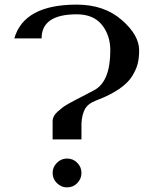

<svg xmlns="http://www.w3.org/2000/svg" viewBox="-20 -812 706 832"><path d="M333 -208H208V-209Q208 -209 208 -290Q209 -299.8 213.9 -309.1Q218.8 -318.4 229.5 -328.1Q240.2 -337.9 250.5 -345.7Q260.7 -353.5 279.8 -364.3Q298.8 -375 311.5 -381.3Q324.2 -387.7 349.6 -400.9Q375 -414.1 387.7 -420.9Q458 -458 458 -593.8Q458 -659.2 421.4 -704.6Q384.8 -750 312.5 -750Q160.2 -750 160.2 -645.5H42Q84 -792 312.5 -792Q430.7 -792 506.8 -726.1Q583 -660.2 583 -593.8Q583 -562.5 577.1 -537.6Q571.3 -512.7 553.2 -482.9Q535.2 -453.1 496.1 -426.3Q457 -399.4 397.5 -377Q361.3 -363.3 348.1 -339.4Q335 -315.4 333 -276.4ZM270.5 -125Q296.9 -125 314.9 -106.4Q333 -87.9 333 -62.5Q333 -37.1 314.9 -18.6Q296.9 0 270.5 0Q245.1 0 226.6 -18.6Q208 -37.1 208 -62.5Q208 -87.9 226.6 -106.4Q245.1 -125 270.5 -125Z"/></svg>

Font: okolaks
Style: Bold
Weight: 600
Width: 8
Version: Version 000.6.0